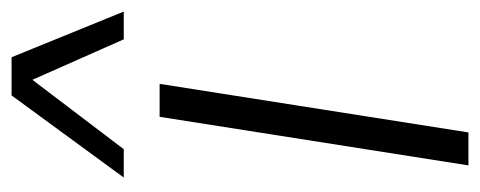

<svg xmlns="http://www.w3.org/2000/svg" viewBox="-269 -561 830 332"><g transform="rotate(-90 146.0 -395.0)"><path d="M83 0H26L110 -534H167ZM5 -596 147 -790H213L292 -596H244L174 -754L54 -596Z"/></g></svg>

Font: Georama Light
Style: Italic
Weight: 300
Italic angle: -9°
Designer: Jean-Baptiste Levee
Foundry: Production Type
Version: Version 1.001